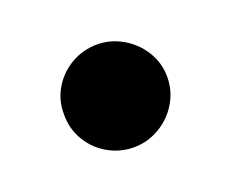

<svg xmlns="http://www.w3.org/2000/svg" viewBox="-49 -608 398 331"><g transform="rotate(-20 150.5 -443.0)"><path d="M55.7 -443.4Q55.2 -468.8 67.9 -490.2Q80.6 -511.7 102.5 -524.4Q124.5 -537.1 150.4 -537.1Q174.8 -537.1 196.8 -524.4Q218.8 -511.7 231.9 -490.2Q245.1 -468.8 245.1 -443.4Q245.1 -417.5 231.9 -395.8Q218.8 -374 196.8 -361.3Q174.8 -348.6 150.4 -348.6Q124.5 -348.6 102.5 -361.3Q80.6 -374 67.9 -395.8Q55.2 -417.5 55.7 -443.4Z"/></g></svg>

Font: Pretendard GOV Black
Style: Regular
Weight: 900
Designer: Base glyphs from Inter by Rasmus Andersson; Hangeul glyphs from Noto Sans CJK(Source Han Sans) by Jang Soo-young and Kan
Foundry: Kil Hyung-jin
Version: Version 1.309